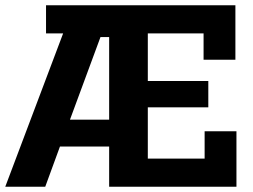

<svg xmlns="http://www.w3.org/2000/svg" viewBox="-26 -710 962 730"><path d="M214 -583H149V-690H869V-483H748V-583H536V-402H766V-302H536V-107H752V-211H873V0H389V-153H202L146 0H-6ZM389 -255V-569H356L240 -255Z"/></svg>

Font: Mozilla Headline BETA
Style: Bold
Weight: 700
Designer: Studio DRAMA
Foundry: Studio DRAMA
Version: Version 0.100